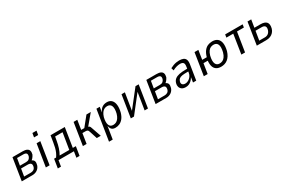

<svg xmlns="http://www.w3.org/2000/svg" viewBox="139 -2126 5518 3722"><g transform="rotate(-30 2897.5 -264.5)"><path d="M47 0 125 -496H351Q411 -496 445 -479Q479 -462 489 -429Q499 -396 486 -347Q478 -331 468 -315Q458 -299 445.5 -284Q433 -269 417 -257L419 -254Q457 -237 466.5 -205Q476 -173 461 -120Q442 -63 394.5 -31.5Q347 0 284 0ZM133 -58H283Q317 -58 345 -74Q373 -90 385 -128Q398 -178 378.5 -200.5Q359 -223 310 -223H160ZM168 -281H304Q345 -281 369.5 -299Q394 -317 406 -352Q418 -398 399 -418Q380 -438 331 -438H194Z M679 -619 694 -709H786L771 -619ZM586 0 665 -496H748L670 0Z M777 133 809 -67H854Q881 -105 900 -147.5Q919 -190 931.5 -240Q944 -290 953 -349L977 -496H1296L1228 -67H1296L1264 133H1193L1214 0H870L848 133ZM933 -67H1149L1208 -430H1042L1025 -338Q1012 -262 990 -194Q968 -126 933 -67Z M1415 0 1493 -496H1576L1543 -288H1613L1781 -496H1878L1677 -256L1674 -277Q1704 -271 1716 -261Q1728 -251 1733.5 -233.5Q1739 -216 1751 -184L1815 0H1726L1676 -156Q1669 -179 1662.5 -193.5Q1656 -208 1642.5 -215.5Q1629 -223 1601 -223H1533L1498 0Z M1896 180 2004 -496H2079L2061 -382H2062Q2082 -428 2109.5 -455Q2137 -482 2169.5 -493.5Q2202 -505 2239 -505Q2306 -505 2344 -466Q2382 -427 2390 -357.5Q2398 -288 2375 -195Q2353 -120 2317 -75.5Q2281 -31 2236 -11Q2191 9 2141 9Q2085 9 2057.5 -21.5Q2030 -52 2025 -102H2024L1979 180ZM2132 -60Q2168 -60 2198 -75Q2228 -90 2253 -124Q2278 -158 2295 -215Q2321 -319 2299.5 -377.5Q2278 -436 2209 -436Q2176 -436 2145.5 -422Q2115 -408 2090 -374.5Q2065 -341 2047 -283Q2022 -178 2043 -119Q2064 -60 2132 -60Z M2488 0 2566 -496H2641L2577 -98H2566L2879 -496H2950L2872 0H2797L2861 -399H2872L2559 0Z M3043 0 3121 -496H3347Q3407 -496 3441 -479Q3475 -462 3485 -429Q3495 -396 3482 -347Q3474 -331 3464 -315Q3454 -299 3441.5 -284Q3429 -269 3413 -257L3415 -254Q3453 -237 3462.5 -205Q3472 -173 3457 -120Q3438 -63 3390.5 -31.5Q3343 0 3280 0ZM3129 -58H3279Q3313 -58 3341 -74Q3369 -90 3381 -128Q3394 -178 3374.5 -200.5Q3355 -223 3306 -223H3156ZM3164 -281H3300Q3341 -281 3365.5 -299Q3390 -317 3402 -352Q3414 -398 3395 -418Q3376 -438 3327 -438H3190Z M3717 9Q3663 9 3630.5 -14Q3598 -37 3587.5 -74.5Q3577 -112 3589 -152Q3604 -204 3640.5 -233.5Q3677 -263 3737.5 -275.5Q3798 -288 3888 -288H3930L3922 -231H3875Q3812 -231 3769.5 -224Q3727 -217 3703.5 -198.5Q3680 -180 3670 -144Q3658 -106 3677.5 -81Q3697 -56 3743 -56Q3778 -56 3812 -75Q3846 -94 3871.5 -127.5Q3897 -161 3903 -204L3923 -335Q3932 -393 3910.5 -416Q3889 -439 3839 -439Q3806 -439 3764 -428.5Q3722 -418 3672 -391L3655 -450Q3691 -469 3725.5 -481.5Q3760 -494 3793.5 -499.5Q3827 -505 3858 -505Q3911 -505 3947.5 -490Q3984 -475 3999.5 -439Q4015 -403 4006 -338L3952 0H3880L3897 -105H3894Q3875 -72 3848.5 -46Q3822 -20 3789.5 -5.5Q3757 9 3717 9Z M4509 9Q4447 9 4406 -17Q4365 -43 4348 -94Q4331 -145 4339 -223H4243L4208 0H4122L4200 -496H4286L4254 -291H4356Q4378 -370 4414 -417Q4450 -464 4497 -484.5Q4544 -505 4598 -505Q4672 -505 4715 -469.5Q4758 -434 4768.5 -366Q4779 -298 4755 -199Q4738 -142 4712.5 -102.5Q4687 -63 4655.5 -38.5Q4624 -14 4586.5 -2.5Q4549 9 4509 9ZM4513 -60Q4546 -60 4576 -73Q4606 -86 4632 -119.5Q4658 -153 4676 -215Q4703 -326 4679.5 -381Q4656 -436 4590 -436Q4558 -436 4527.5 -424Q4497 -412 4471.5 -378.5Q4446 -345 4428 -283Q4402 -171 4425.5 -115.5Q4449 -60 4513 -60Z M4962 0 5029 -430H4875L4886 -496H5277L5267 -430H5113L5045 0Z M5308 0 5386 -496H5469L5441 -324H5574Q5672 -324 5710 -279Q5748 -234 5724 -141Q5711 -97 5682 -65Q5653 -33 5612 -16.5Q5571 0 5518 0ZM5398 -61H5524Q5568 -61 5599.5 -84.5Q5631 -108 5647 -157Q5662 -211 5641 -237Q5620 -263 5567 -263H5431Z"/></g></svg>

Font: Nunito Sans 7pt Condensed
Style: Italic
Weight: 400
Width: 3
Italic angle: -9°
Designer: Vernon Adams
Foundry: Vernon Adams
Version: Version 3.101;gftools[0.9.27]